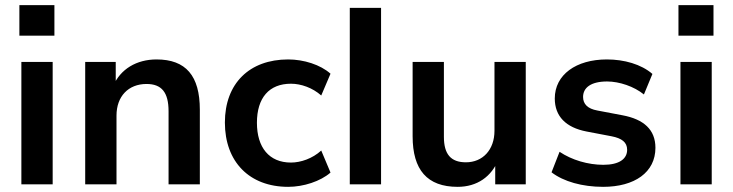

<svg xmlns="http://www.w3.org/2000/svg" viewBox="-20 -722 2871 752"><path d="M55.9 -582.4H193.1V-702H55.9ZM63.7 0H186.3V-479.4H63.7Z M313.7 0H436.3V-269.6C436.3 -344.1 482.4 -393.1 553.9 -393.1C612.7 -393.1 640.2 -360.8 640.2 -286.3V0H762.7V-292.2C762.7 -425.5 707.8 -489.2 593.1 -489.2C515.7 -489.2 451 -452 422.5 -383.3H433.3V-479.4H313.7Z M1108.8 9.8C1168.6 9.8 1235.3 -11.8 1274.5 -46.1L1238.2 -132.4C1203.9 -101 1157.8 -85.3 1119.6 -85.3C1034.3 -85.3 986.3 -144.1 986.3 -241.2C986.3 -339.2 1034.3 -394.1 1119.6 -394.1C1158.8 -394.1 1203.9 -378.4 1238.2 -348L1274.5 -433.3C1235.3 -468.6 1169.6 -489.2 1108.8 -489.2C956.9 -489.2 860.8 -395.1 860.8 -242.2C860.8 -88.2 956.9 9.8 1108.8 9.8Z M1350 0H1472.5V-691.2H1350Z M1772.5 9.8C1848 9.8 1905.9 -29.4 1933.3 -100H1919.6V0H2039.2V-479.4H1916.7V-209.8C1916.7 -135.3 1870.6 -86.3 1804.9 -86.3C1745.1 -86.3 1718.6 -118.6 1718.6 -186.3V-479.4H1596.1V-188.2C1596.1 -56.9 1652.9 9.8 1772.5 9.8Z M2342.2 9.8C2465.7 9.8 2547.1 -47.1 2547.1 -143.1C2547.1 -213.7 2502 -254.9 2417.6 -270.6L2319.6 -289.2C2281.4 -296.1 2263.7 -314.7 2263.7 -342.2C2263.7 -378.4 2294.1 -402.9 2357.8 -402.9C2405.9 -402.9 2463.7 -383.3 2502 -352L2535.3 -432.4C2491.2 -470.6 2424.5 -489.2 2356.9 -489.2C2236.3 -489.2 2152.9 -429.4 2152.9 -336.3C2152.9 -266.7 2196.1 -222.5 2277.5 -206.9L2375.5 -188.2C2415.7 -180.4 2436.3 -164.7 2436.3 -135.3C2436.3 -100 2405.9 -76.5 2343.1 -76.5C2283.3 -76.5 2219.6 -95.1 2171.6 -127.5L2140.2 -47.1C2187.3 -10.8 2260.8 9.8 2342.2 9.8Z M2637.3 -582.4H2774.5V-702H2637.3ZM2645.1 0H2767.6V-479.4H2645.1Z"/></svg>

Font: LL Pando Sans
Style: Bold
Weight: 700
Designer: Joshua Smith
Foundry: Joshua Smith
Version: Version 1.000;Glyphs 3.2.1 (3258)